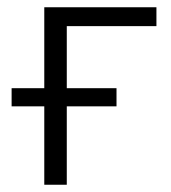

<svg xmlns="http://www.w3.org/2000/svg" viewBox="-20 -509 471 529"><path d="M102 0V-216H12V-266H102V-489H411V-437H164V-266H301V-216H164V0Z"/></svg>

Font: Nunito Sans 10pt SemiCondensed Light
Style: Regular
Weight: 300
Width: 4
Designer: Vernon Adams
Foundry: Vernon Adams
Version: Version 3.101;gftools[0.9.27]